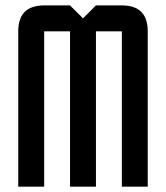

<svg xmlns="http://www.w3.org/2000/svg" viewBox="-20 -704 626 724"><path d="M244.1 -585.9H146.5V0H48.8V-585.9Q48.8 -683.6 146.5 -683.6H244.1L293 -634.8L341.8 -683.6H439.5Q537.1 -683.6 537.1 -585.9V0H439.5V-585.9H341.8V0H244.1Z"/></svg>

Font: BabelStone Runic Ruled
Style: Regular
Weight: 400
Designer: Andrew West
Foundry: BabelStone
Version: Version 7.004 November 9, 2023